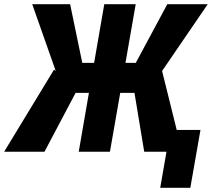

<svg xmlns="http://www.w3.org/2000/svg" viewBox="-60 -731 1033 925"><path d="M245.6 -283.7 95.2 -710.9H277.8L336.4 -428.2H442.9L398.4 -283.7ZM315.9 -305.7 154.3 0H-40L200.2 -395.5ZM593.8 -710.9 469.7 0H319.3L442.4 -710.9ZM940.9 -710.9 648.9 -283.7H490.7L495.1 -428.2H594.2L746.1 -710.9ZM634.8 0 582.5 -315.9 718.3 -399.4 817.4 0ZM905.8 -105 856.9 173.8H711.9L760.3 -105Z"/></svg>

Font: Roboto Condensed ExtraBold
Style: Italic
Weight: 800
Italic angle: -12°
Designer: Christian Robertson
Foundry: Google
Version: Version 3.008; 2023